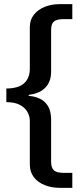

<svg xmlns="http://www.w3.org/2000/svg" viewBox="-20 -743 398 924"><path d="M267.5 161Q228.5 161 195.5 148Q162.5 135 143 109.8Q123.5 84.5 123.5 48V-161Q123.5 -184.5 111.5 -205.2Q99.5 -226 74.5 -238.8Q49.5 -251.5 10.5 -251.5V-317Q69.5 -317.5 96.5 -342.8Q123.5 -368 123.5 -411.5V-612Q123.5 -648 143.5 -672.8Q163.5 -697.5 195.8 -710.2Q228 -723 265.5 -723H328V-651H288Q261 -651 247.8 -644.5Q234.5 -638 230.2 -626.2Q226 -614.5 226 -599.5V-394.5Q225 -358.5 209.8 -335.8Q194.5 -313 171.2 -301.5Q148 -290 123.5 -287.5Q117.5 -287 117.2 -284.5Q117 -282 123.5 -281Q147.5 -279 170.8 -268.5Q194 -258 209.5 -234.8Q225 -211.5 226 -171V36Q226 63.5 239 76.2Q252 89 288.5 89H328V161Z"/></svg>

Font: Public Sans Thin SemiBold
Style: Regular
Weight: 600
Version: Version 2.001